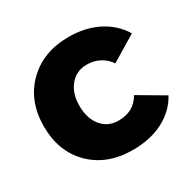

<svg xmlns="http://www.w3.org/2000/svg" viewBox="-127 -676 817 813"><g transform="rotate(-30 281.0 -269.5)"><path d="M24 -268Q24 -392 101.5 -468.5Q179 -545 304 -545Q384 -545 446.5 -513.5Q509 -482 544 -424L420 -349Q380 -405 311 -405Q261 -405 229.5 -367.5Q198 -330 198 -269Q198 -207 229 -169.5Q260 -132 311 -132Q387 -132 421 -193L547 -119Q514 -59 450.5 -26.5Q387 6 302 6Q177 6 100.5 -69.5Q24 -145 24 -268Z"/></g></svg>

Font: Trueno
Style: Bd
Weight: 700
Designer: Julieta Ulanovsky
Foundry: Julieta Ulanovsky
Version: Version 3.001b